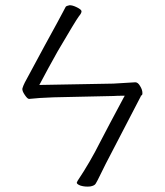

<svg xmlns="http://www.w3.org/2000/svg" viewBox="-20 -714 625 728"><path d="M514 -349Q403 -135 381 -93Q360 -51 354.5 -39.5Q349 -28 343 -18Q339 -10 322 -7Q303 -5 286 -10Q272 -15 271 -21Q272 -24 274 -28Q322 -100 359 -174Q390 -234 449 -344L453 -351H445Q423 -351 411 -350L183 -345Q126 -343 91 -339H90Q84 -339 74 -354Q63 -370 65 -379Q68 -389 74 -401Q121 -487 150 -542Q181 -598 196.5 -627Q212 -656 219 -669L229 -688Q232 -692 243 -694Q254 -695 272 -686Q288 -678 289 -672Q290 -665 279 -652Q267 -636 199 -520Q163 -456 133 -399L129 -392H137L410 -397L493 -402Q503 -402 511 -388Q520 -374 520 -361Q520 -353 516 -352L514 -351ZM493 -402ZM411 -350ZM274 -28Q274 -28 274 -29Z"/></svg>

Font: ToneOZ-Pinyin-WenKai-Light
Style: Light
Weight: 300
Designer: Fontworks Inc.
Foundry: ToneOZ
Version: Version 0.240331